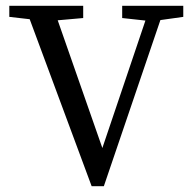

<svg xmlns="http://www.w3.org/2000/svg" viewBox="-20 -635 660 660"><path d="M295 5 65 -615H161L341 -100H323L497 -615H548L337 5ZM12 -577V-615H266V-573L153 -563H134ZM400 -573V-615H610V-577L510 -563H492Z"/></svg>

Font: Lisu Bosa Light
Style: Regular
Weight: 300
Designer: David Morse, Annie Olsen, Victor Gaultney, Frank Grießhammer (Latin)
Foundry: SIL International
Version: Version 2.000